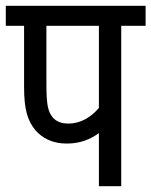

<svg xmlns="http://www.w3.org/2000/svg" viewBox="-20 -642 522 662"><path d="M398 -553H482V-622H0V-553H63V-343C63 -264 75 -226 102 -193C125 -167 159 -147 210 -147C259 -147 293 -163 321 -183V0H398ZM321 -553V-270C295 -239 259 -216 216 -216C192 -216 174 -223 162 -237C146 -256 140 -279 140 -352V-553Z"/></svg>

Font: Noto Sans Devanagari UI Condensed
Style: Regular
Weight: 400
Width: 3
Designer: Jelle Bosma - Monotype Design Team
Foundry: Monotype Imaging Inc.
Version: Version 2.003